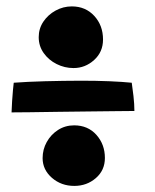

<svg xmlns="http://www.w3.org/2000/svg" viewBox="-20 -630 498 615"><path d="M215.5 -412Q187 -412 161.5 -424.8Q136 -437.5 120 -460Q104 -482.5 104 -511Q104 -538.5 119 -560.8Q134 -583 158.2 -596.2Q182.5 -609.5 210 -609.5Q254 -609.5 282 -579Q310 -548.5 310 -503.5Q310 -463.5 281.5 -437.8Q253 -412 215.5 -412ZM218 -34.5Q176 -34.5 146.2 -60.5Q116.5 -86.5 116.5 -123.5Q116.5 -151.5 129.8 -175.2Q143 -199 166 -213.8Q189 -228.5 217.5 -228.5Q261.5 -228.5 288.8 -198Q316 -167.5 316 -124Q316 -84.5 287 -59.5Q258 -34.5 218 -34.5ZM17 -270Q17.5 -287 18.8 -306.2Q20 -325.5 21.5 -341.2Q23 -357 24 -365Q44.5 -366.5 70 -367.8Q95.5 -369 124.2 -369.8Q153 -370.5 182.5 -371Q212 -371.5 240 -371.5Q287.5 -371.5 330 -369.8Q372.5 -368 402 -365Q404.5 -349 407.5 -322.5Q410.5 -296 410.5 -274.5Q395 -274.5 355.8 -274Q316.5 -273.5 266.5 -273Q216.5 -272.5 166.2 -271.8Q116 -271 75.8 -270.5Q35.5 -270 17 -270Z"/></svg>

Font: Grandstander Thin
Style: Bold
Weight: 700
Version: Version 1.200